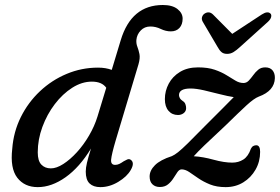

<svg xmlns="http://www.w3.org/2000/svg" viewBox="-20 -738 1120 768"><path d="M503 -58Q488 -31.5 453 -10.5Q418 10.5 381.5 10.5Q353.5 10.5 338.2 -4.2Q323 -19 323 -51.5Q323 -66.5 327.8 -86.8Q332.5 -107 344 -144Q298.5 -69 242.5 -29.2Q186.5 10.5 131 10.5Q78 10.5 49 -27.2Q20 -65 29 -143Q34 -210.5 63.2 -269.5Q92.5 -328.5 139.8 -373Q187 -417.5 246.8 -442.5Q306.5 -467.5 372 -467.5Q403 -467.5 427 -458.5L463 -577.5Q505.5 -718 631.5 -718Q669.5 -718 690 -701.8Q710.5 -685.5 710.5 -663.5Q710.5 -640 697.8 -626.2Q685 -612.5 663.5 -612.5Q643 -612.5 623 -622.2Q603 -632 581.5 -632Q558 -632 542.8 -616Q527.5 -600 525.5 -578Q524.5 -563.5 529.5 -550.8Q534.5 -538 537.8 -521.8Q541 -505.5 534 -481L442.5 -175.5Q426.5 -121 424.5 -99.8Q422.5 -78.5 440.5 -78.5Q449 -78.5 457 -82.2Q465 -86 475 -93Q481 -96.5 488.8 -100Q496.5 -103.5 503.5 -98.5Q519.5 -86.5 503 -58ZM131 -128.5Q131 -94.5 145.5 -79.5Q160 -64.5 183.5 -64.5Q206 -64.5 233.2 -82Q260.5 -99.5 287.5 -129Q314.5 -158.5 336.2 -195.8Q358 -233 370 -272L405 -387Q387.5 -411.5 347.5 -411.5Q307.5 -411.5 269 -387Q230.5 -362.5 199.2 -321.5Q168 -280.5 149.5 -230.2Q131 -180 131 -128.5ZM1020.5 -130.5Q1020.5 -91.5 1002.2 -59.5Q984 -27.5 953 -8.5Q922 10.5 882.5 10.5Q847 10.5 820.2 -0.2Q793.5 -11 773.2 -25Q753 -39 737 -49.8Q721 -60.5 706.5 -60.5Q697.5 -60.5 690 -50Q682.5 -39.5 673.8 -25.2Q665 -11 652 -0.5Q639 10 619.5 10Q601 10 589.8 -0.8Q578.5 -11.5 578.5 -32Q578.5 -56 599.8 -77.2Q621 -98.5 667.5 -113.5Q678 -118 692.2 -129.2Q706.5 -140.5 731 -164.5Q755.5 -188.5 797.5 -231.5Q843.5 -278 871.8 -305.8Q900 -333.5 915 -349.5Q891.5 -353 859.5 -361.2Q827.5 -369.5 795.8 -376.8Q764 -384 742.5 -384Q696 -384 696 -357.5Q696 -352.5 699.2 -346Q702.5 -339.5 711.5 -333.5Q718.5 -329.5 721.5 -321.5Q724.5 -313.5 724.5 -305.5Q724.5 -293 714.8 -285.5Q705 -278 692 -278Q668.5 -278 654 -294.8Q639.5 -311.5 639.5 -341.5Q639.5 -374.5 655 -403.5Q670.5 -432.5 700.2 -450.5Q730 -468.5 772 -468.5Q811.5 -468.5 839 -459Q866.5 -449.5 886.2 -437.2Q906 -425 921.8 -415.5Q937.5 -406 954 -406Q966 -406 975 -415.5Q984 -425 992.8 -437.2Q1001.5 -449.5 1012.8 -459Q1024 -468.5 1041 -468.5Q1060 -468.5 1070 -456.8Q1080 -445 1079.5 -425.5Q1078 -374.5 1015 -351.5Q996.5 -344.5 966.2 -316.8Q936 -289 882 -236Q825 -183 797.5 -156.5Q770 -130 755 -113Q791.5 -111 834 -99.2Q876.5 -87.5 909 -87.5Q934 -87.5 953.5 -100Q973 -112.5 983.5 -143Q987.5 -151 993.2 -154Q999 -157 1005 -157Q1020.5 -157 1020.5 -130.5ZM940 -550Q926 -537 914.2 -529.8Q902.5 -522.5 888.5 -522.5Q874 -522.5 865.8 -529.8Q857.5 -537 850.5 -550L791 -651Q785.5 -661 788.2 -669.8Q791 -678.5 797.5 -683Q816 -695.5 832 -680L909 -602.5L1027 -680Q1051 -695.5 1062.5 -683Q1066.5 -678.5 1064.5 -669.8Q1062.5 -661 1052 -651Z"/></svg>

Font: Fraunces 9pt SuperSoft
Style: Italic
Weight: 400
Italic angle: -16°
Version: Version 1.000;[b76b70a41]